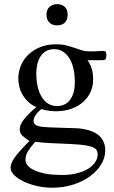

<svg xmlns="http://www.w3.org/2000/svg" viewBox="-20 -669 540 906"><path d="M481.9 -407.7Q481.9 -405.3 481 -398.7Q480 -392.1 477.5 -388.7Q475.1 -386.7 470.9 -386Q466.8 -385.3 461.9 -384.8Q456.5 -384.3 450.2 -384.8H393.1Q405.8 -367.7 412.6 -345.5Q419.4 -323.2 419.4 -295.4Q419.9 -264.6 408.2 -237.3Q396.5 -210 373.8 -189.2Q351.1 -168.5 318.4 -156.2Q285.6 -144 243.7 -144Q226.6 -144 209.5 -146.5Q192.4 -148.9 175.3 -154.3Q165.5 -147 156.7 -137.2Q147.9 -127.4 143.1 -117.4Q138.2 -107.4 138.4 -97.9Q138.7 -88.4 146 -81.5Q148.9 -78.6 153.1 -76.7Q157.2 -74.7 164.6 -73Q171.9 -71.3 183.6 -70.1Q195.3 -68.8 213.6 -68.1Q231.9 -67.4 258.1 -66.4Q284.2 -65.4 320.3 -64.5Q329.1 -64.5 344 -63.7Q358.9 -63 376.5 -59.8Q394 -56.6 411.6 -50Q429.2 -43.5 443.8 -32Q458.5 -20.5 467.5 -2.4Q476.6 15.6 476.6 41.5Q476.6 75.2 457.5 106.7Q438.5 138.2 404.8 162.8Q371.1 187.5 325.4 202.1Q279.8 216.8 226.1 216.8Q189 216.8 153.6 208.5Q118.2 200.2 90.8 187Q63.5 173.8 46.6 157Q29.8 140.1 29.8 123Q29.8 113.3 33.9 102.1Q38.1 90.8 48.1 76.2Q58.1 61.5 75.4 42Q92.8 22.5 119.1 -3.9Q96.7 -18.1 85 -29.3Q73.2 -40.5 73.2 -57.6Q73.2 -66.4 75.9 -75.9Q78.6 -85.4 86.9 -97.7Q95.2 -109.9 110.6 -126Q126 -142.1 151.4 -163.6Q129.9 -172.9 114 -187.7Q98.1 -202.6 87.4 -220.5Q76.7 -238.3 71.5 -258.5Q66.4 -278.8 66.4 -299.3Q66.4 -330.6 78.6 -359.6Q90.8 -388.7 113.5 -410.9Q136.2 -433.1 169.4 -446.5Q202.6 -460 244.1 -460Q272.9 -460 293.5 -454.6Q314 -449.2 331.3 -443.1Q348.6 -437 366.2 -431.6Q383.8 -426.3 406.7 -426.3Q421.9 -426.3 431.9 -427Q441.9 -427.7 449.2 -428.2Q456.5 -428.7 462.4 -428.7Q468.8 -428.7 475.6 -427.2Q481.9 -425.8 481.9 -407.7ZM333 -282.7Q333 -317.4 326.4 -345.7Q319.8 -374 307.1 -394.3Q294.4 -414.6 276.6 -425.8Q258.8 -437 235.8 -437Q218.3 -437 202.9 -430.4Q187.5 -423.8 176 -409.4Q164.6 -395 158 -373Q151.4 -351.1 151.4 -320.3Q151.4 -287.1 158 -259.3Q164.6 -231.4 177 -211.2Q189.5 -190.9 207.5 -179.7Q225.6 -168.5 249 -168.5Q266.6 -168.5 282 -175Q297.4 -181.6 308.8 -195.6Q320.3 -209.5 326.7 -231Q333 -252.4 333 -282.7ZM440.9 59.6Q440.9 47.9 435.8 39.3Q430.7 30.8 416.7 25.1Q402.8 19.5 378.7 16.1Q354.5 12.7 315.9 10.7Q260.7 8.3 218.3 6.3Q175.8 4.4 146 0Q125 24.4 112.5 43.7Q100.1 63 100.1 85.4Q100.1 101.1 112.3 114Q124.5 127 147 136.5Q169.4 146 200.4 151.4Q231.4 156.7 269 156.7Q313 156.7 345.2 148.2Q377.4 139.6 398.7 125.7Q419.9 111.8 430.4 94.5Q440.9 77.1 440.9 59.6ZM299.3 -599.6Q299.3 -575.7 286.1 -562.5Q272.9 -549.3 249 -549.3Q226.6 -549.3 212.9 -563Q199.2 -576.7 199.2 -599.6Q199.2 -622.1 212.9 -635.7Q226.6 -649.4 249 -649.4Q272.9 -649.4 286.1 -636.2Q299.3 -623 299.3 -599.6Z"/></svg>

Font: Doulos SIL APac
Style: Regular
Weight: 400
Designer: Walt Agee, Victor Gaultney, Peter Martin, Debbi Hosken, Becca Hirsbrunner
Foundry: SIL International
Version: Version 5.000